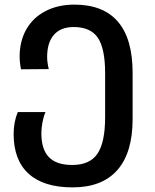

<svg xmlns="http://www.w3.org/2000/svg" viewBox="-20 -571 672 831"><path d="M39 9Q39 -43 57 -86H177Q169 -69 164 -42.5Q159 -16 159 6Q159 75 191.5 109Q224 143 293 143Q369 143 402 94Q435 45 435 -64V-254Q435 -361 403.5 -407.5Q372 -454 299 -454Q243 -454 213.5 -420.5Q184 -387 184 -324Q184 -302 191 -272L71 -271Q65 -300 65 -326Q65 -393 94 -444Q123 -495 177 -523Q231 -551 302 -551Q427 -551 490.5 -477Q554 -403 554 -255V-56Q554 90 488 165Q422 240 294 240Q169 240 104 181Q39 122 39 9Z"/></svg>

Font: Noto Sans Georgian Medium
Style: Regular
Weight: 500
Designer: Monotype Design team
Foundry: Monotype Imaging Inc.
Version: Version 1.000